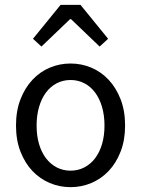

<svg xmlns="http://www.w3.org/2000/svg" viewBox="-20 -760 582 792"><path d="M271 12Q226 12 185.5 -5Q145 -22 114 -54.5Q83 -87 64.5 -134.5Q46 -182 46 -242Q46 -303 64.5 -350.5Q83 -398 114 -431Q145 -464 185.5 -481Q226 -498 271 -498Q316 -498 356.5 -481Q397 -464 428 -431Q459 -398 477.5 -350.5Q496 -303 496 -242Q496 -182 477.5 -134.5Q459 -87 428 -54.5Q397 -22 356.5 -5Q316 12 271 12ZM271 -56Q302 -56 328 -69.5Q354 -83 372.5 -107.5Q391 -132 401 -166Q411 -200 411 -242Q411 -284 401 -318.5Q391 -353 372.5 -378Q354 -403 328 -416.5Q302 -430 271 -430Q240 -430 214 -416.5Q188 -403 169.5 -378Q151 -353 141 -318.5Q131 -284 131 -242Q131 -200 141 -166Q151 -132 169.5 -107.5Q188 -83 214 -69.5Q240 -56 271 -56ZM116 -600 230 -740H312L426 -600L391 -568L273 -681H269L151 -568Z"/></svg>

Font: SourceSansPro
Style: Book
Weight: 400
Designer: Paul D. Hunt
Foundry: Adobe Systems Incorporated
Version: Version 2.021;PS 2.000;hotconv 1.0.86;makeotf.lib2.5.63406